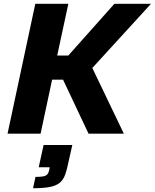

<svg xmlns="http://www.w3.org/2000/svg" viewBox="-20 -708 820 1017"><path d="M20 0 167 -688H342L283 -414H342L586 -688H780L469 -348L636 0H449L314 -286H256L195 0ZM155 289 168 229Q196 229 210.5 226Q225 223 231.5 214.5Q238 206 241 191L243 178H185L211 60H363L343 149Q335 190 325 217.5Q315 245 296 260.5Q277 276 243.5 282.5Q210 289 155 289Z"/></svg>

Font: Saira Thin
Style: Bold Italic
Weight: 700
Italic angle: -12°
Version: Version 1.101